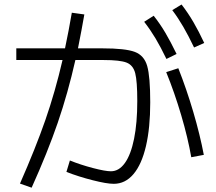

<svg xmlns="http://www.w3.org/2000/svg" viewBox="-20 -829 978 868"><path d="M262.7 -557.6H53.7V-610.4H273.9Q290.5 -688.5 304.7 -771.5L361.3 -763.7Q349.1 -693.4 332.5 -610.4H444.3Q546.4 -610.4 589.1 -594.5Q631.8 -578.6 645.5 -530.5Q659.2 -482.4 659.2 -366.2Q659.2 -251.5 639.9 -168.7Q620.6 -85.9 583.5 -42Q546.4 2 494.1 2Q462.4 2 398.9 -14.2Q335.4 -30.3 280.3 -51.8L295.9 -103.5Q344.2 -84 400.1 -69.3Q456.1 -54.7 481.4 -54.7Q518.1 -54.7 544.9 -92.5Q571.8 -130.4 586.2 -201.9Q600.6 -273.4 600.6 -372.1Q600.6 -461.9 591.3 -498Q582 -534.2 552.5 -545.9Q522.9 -557.6 449.2 -557.6H320.8Q287.1 -408.2 241 -273.9Q194.8 -139.6 123 19.5L70.3 1Q140.6 -158.7 185.1 -286.4Q229.5 -414.1 262.7 -557.6ZM731.4 -502.9 786.1 -520.5Q823.2 -426.8 853.8 -323Q884.3 -219.2 901.4 -128.9L844.7 -118.2Q829.6 -205.1 799.3 -307.9Q769 -410.6 731.4 -502.9ZM631.8 -730.5 674.8 -757.8Q704.1 -720.7 727.8 -680.4Q751.5 -640.1 778.3 -585L732.4 -562.5Q706.5 -616.2 682.9 -655.8Q659.2 -695.3 631.8 -730.5ZM758.8 -783.2 800.8 -808.6Q830.6 -770 854.7 -728.5Q878.9 -687 903.3 -634.8L857.4 -614.3Q832 -667.5 808.8 -707.5Q785.6 -747.6 758.8 -783.2Z"/></svg>

Font: Pretendard JP Light
Style: Regular
Weight: 300
Designer: Base glyphs from Inter by Rasmus Andersson; Hangeul glyphs from Noto Sans CJK(Source Han Sans) by Jang Soo-young and Kan
Foundry: Kil Hyung-jin
Version: Version 1.309